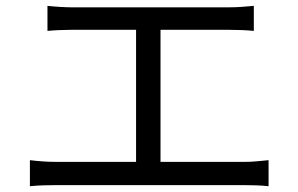

<svg xmlns="http://www.w3.org/2000/svg" viewBox="-20 -689 1040 669"><path d="M145.4 -668.6Q165.4 -666.3 189.8 -664.9Q214.2 -663.5 229.3 -663.5H778.6Q801.6 -663.5 824 -665.2Q846.3 -666.9 864.4 -668.6V-581.3Q845.3 -583.3 822.6 -584.2Q800 -585.1 778.6 -585.1H229.3Q214.8 -585.1 189.5 -584.2Q164.1 -583.3 145.4 -581.3ZM454.1 -81.8V-618.7H539.3V-81.8ZM84.2 -130.9Q106.2 -128.2 128.8 -126.6Q151.4 -125 172.4 -125H833.2Q856.1 -125 876.4 -127.1Q896.8 -129.2 915.8 -130.9V-40.1Q895.6 -42.5 871.8 -43.2Q848 -43.9 833.2 -43.9H172.4Q151.8 -43.9 129.5 -43.2Q107.2 -42.5 84.2 -40.1Z"/></svg>

Font: Noto Sans TC
Style: Regular
Weight: 100
Designer: Ryoko NISHIZUKA 西塚涼子 (kana, bopomofo & ideographs); Paul D. Hunt (Latin, Greek & Cyrillic); Sandoll Communications 산돌커뮤니
Foundry: Adobe
Version: Version 2.004;hotconv 1.0.118;makeotfexe 2.5.65603